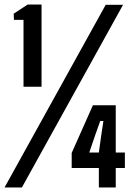

<svg xmlns="http://www.w3.org/2000/svg" viewBox="-44 -821 597 841"><path d="M59 -441V-734H17L16 -761L77 -801H138V-441ZM-24 0 419 -800H495L52 0ZM389 0V-85H270V-151L363 -360H463V-153H503V-85H463V0ZM347 -153H389L400 -232L409 -291H395L374 -232Z"/></svg>

Font: Big Shoulders Display
Style: Bold
Weight: 700
Designer: Patric King
Foundry: XO Type Co
Version: Version 1.000; ttfautohint (v1.8.2)